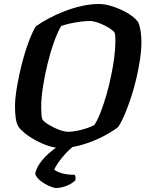

<svg xmlns="http://www.w3.org/2000/svg" viewBox="-20 -740 736 960"><path d="M283 0Q253 0 219.5 -11.5Q186 -23 156 -39.5Q126 -56 103.5 -74.5Q81 -93 72 -107Q63 -122 59 -146.5Q55 -171 55 -211Q55 -241 61 -281.5Q67 -322 77 -368.5Q87 -415 100 -460Q113 -505 128 -543.5Q143 -582 159 -608Q185 -627 222 -647Q259 -667 301.5 -683.5Q344 -700 388.5 -710Q433 -720 476 -720Q500 -720 529 -712Q558 -704 586.5 -691Q615 -678 637.5 -661.5Q660 -645 671 -629Q679 -611 683 -585Q687 -559 687 -528Q687 -491 680.5 -446Q674 -401 663 -353Q652 -305 637 -258.5Q622 -212 605.5 -172.5Q589 -133 571 -105Q542 -82 494.5 -57.5Q447 -33 392 -16.5Q337 0 283 0ZM320 -81Q341 -81 367.5 -86.5Q394 -92 417 -100Q440 -108 452 -115Q468 -140 483 -178.5Q498 -217 511.5 -263.5Q525 -310 535 -358Q545 -406 551 -451Q557 -496 557 -532Q557 -544 556.5 -555Q556 -566 554 -574Q551 -582 537.5 -592Q524 -602 504.5 -612Q485 -622 465 -628.5Q445 -635 429 -635Q408 -635 381.5 -631.5Q355 -628 330 -622.5Q305 -617 286 -610Q267 -578 249 -527Q231 -476 217 -418Q203 -360 194.5 -304Q186 -248 186 -205Q186 -188 187 -172.5Q188 -157 191 -145Q196 -135 212 -124Q228 -113 248 -103Q268 -93 287.5 -87Q307 -81 320 -81ZM260 200Q249 200 226 190Q203 180 182.5 164Q162 148 156 129Q162 100 181 74Q200 48 225.5 25.5Q251 3 279 -14L359 -17Q333 1 311 24.5Q289 48 273.5 70Q258 92 251 108Q266 120 292 127Q318 134 354 134Q356 138 357.5 145Q359 152 356 162Q341 178 313 189Q285 200 260 200Z"/></svg>

Font: Texturina Medium 12pt
Style: Bold Italic
Weight: 700
Italic angle: -11°
Version: Version 1.002